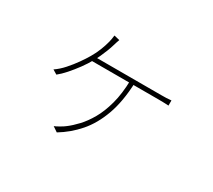

<svg xmlns="http://www.w3.org/2000/svg" viewBox="-126 -831 1252 1129"><g transform="rotate(30 500.0 -266.5)"><path d="M401 -589Q397 -577 393 -566Q389 -555 386 -543Q380 -523 371 -500Q362 -477 351.5 -454Q341 -431 330 -412Q312 -379 286 -343.5Q260 -308 233 -277.5Q206 -247 182 -228L152 -246Q183 -267 211.5 -299Q240 -331 264 -365Q288 -399 303 -425Q322 -457 335 -490.5Q348 -524 355 -552Q357 -562 359.5 -573.5Q362 -585 363 -598ZM326 -432Q335 -432 370 -432Q405 -432 454 -432Q503 -432 556.5 -432Q610 -432 658 -432Q706 -432 738 -432Q770 -432 776 -432Q792 -432 810 -432.5Q828 -433 844 -435V-400Q828 -401 809.5 -401.5Q791 -402 776 -402Q770 -402 738 -402Q706 -402 657.5 -402Q609 -402 555 -402Q501 -402 451.5 -402Q402 -402 366 -402Q330 -402 319 -402ZM606 -418Q601 -288 567.5 -195.5Q534 -103 479 -40Q424 23 354 65L320 42Q331 38 353.5 25Q376 12 387 3Q415 -18 447 -52Q479 -86 507.5 -135.5Q536 -185 555 -255Q574 -325 576 -418Z"/></g></svg>

Font: Noto Sans SC Thin Thin
Style: Regular
Weight: 250
Version: Version 2.004-H2;hotconv 1.0.118;makeotfexe 2.5.65603